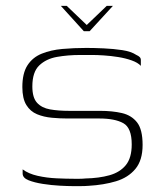

<svg xmlns="http://www.w3.org/2000/svg" viewBox="-20 -627 557 653"><path d="M187 -607H207L275 -542L343 -607H364L285 -521H265ZM57 -51Q77 -36 108 -29Q139 -22 173 -20.5Q207 -19 231 -19Q241 -19 251 -19Q261 -19 270 -20Q317 -21 352.5 -31Q388 -41 408 -65.5Q428 -90 428 -136Q428 -192 399.5 -208Q371 -224 318 -224Q301 -224 283.5 -224Q266 -224 247.5 -224Q229 -224 210 -224Q184 -224 156.5 -226.5Q129 -229 106 -238.5Q83 -248 69.5 -270Q56 -292 56 -331Q56 -378 73.5 -405Q91 -432 122 -444.5Q153 -457 192 -460.5Q231 -464 274 -464Q300 -464 333 -462.5Q366 -461 396 -456.5Q426 -452 444 -440Q451 -437 455 -433Q459 -429 459 -423Q459 -420 459 -416.5Q459 -413 459 -409.5Q459 -406 459 -403Q449 -414 428 -421.5Q407 -429 382 -433Q357 -437 333.5 -438.5Q310 -440 296 -440H252Q211 -440 174 -433.5Q137 -427 113.5 -404.5Q90 -382 90 -333Q90 -295 106 -277.5Q122 -260 150 -255Q178 -250 215 -250Q244 -250 270 -250Q296 -250 320 -250Q362 -250 394.5 -242.5Q427 -235 446 -211Q465 -187 465 -134Q465 -82 440.5 -52.5Q416 -23 374.5 -10.5Q333 2 281 5Q268 6 254.5 6Q241 6 227 6Q211 6 183 4.5Q155 3 126 -1.5Q97 -6 77 -14Q57 -22 57 -37Z"/></svg>

Font: Genos ExtraLight
Style: Regular
Weight: 250
Designer: Robert E. Leuschke
Foundry: Robert E. Leuschke
Version: Version 1.010